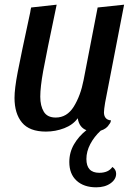

<svg xmlns="http://www.w3.org/2000/svg" viewBox="-20 -542 577 820"><path d="M476 200Q476 224 452 241Q428 258 391 258Q338 258 307 229.5Q276 201 276 150Q276 109 296 74.5Q316 40 349 14Q318 2 312 -37Q292 -9 254.5 5.5Q217 20 176 20Q106 20 74 -18.5Q42 -57 42 -124Q42 -163 55.5 -233.5Q69 -304 109 -489Q111 -503 113 -510L222 -522Q177 -308 164.5 -239Q152 -170 152 -129Q152 -90 167 -65Q182 -40 218 -40Q266 -40 295 -86.5Q324 -133 337 -200L397 -510L510 -522L429 -104Q424 -74 424 -62Q424 -47 431.5 -38Q439 -29 454 -28Q453 -19 448 -13V-12H447Q436 8 410 16Q382 42 365.5 73.5Q349 105 349 137Q349 196 404 196Q443 196 460 171Q476 182 476 200Z"/></svg>

Font: Sansita SW
Style: Italic
Weight: 400
Italic angle: -11°
Designer: Pablo Cosgaya
Foundry: Omnibus-Type
Version: Version 1.000